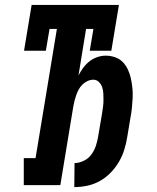

<svg xmlns="http://www.w3.org/2000/svg" viewBox="-20 -755 640 783"><path d="M283 8 284 -90Q302 -90 321 -99Q340 -108 352 -124Q364 -140 370.5 -159Q377 -178 380 -197L396 -291Q398 -305 400 -318.5Q402 -332 402 -345.5Q402 -359 401.5 -372.5Q401 -386 397 -398.5Q393 -411 383.5 -420.5Q374 -430 361 -430Q349 -430 337 -424.5Q325 -419 316 -410Q307 -401 301 -390Q295 -379 291 -367.5Q287 -356 284 -344.5Q281 -333 279 -321L226 0H77V-110H125L212 -637H182L167 -548H78L109 -735H465L434 -548H346L361 -637H331L300 -447Q308 -463 319 -478Q330 -493 344.5 -504.5Q359 -516 376.5 -522Q394 -528 411 -528Q431 -528 449.5 -521.5Q468 -515 481 -501.5Q494 -488 502 -470.5Q510 -453 514 -434Q518 -415 520 -395.5Q522 -376 521 -356Q520 -336 518 -315.5Q516 -295 512 -275L499 -197Q495 -171 487 -145Q479 -119 465 -95Q451 -71 431 -50.5Q411 -30 386.5 -16.5Q362 -3 335.5 2.5Q309 8 283 8Z"/></svg>

Font: Iosevka HT Extrabold Extended
Style: Italic
Weight: 800
Width: 7
Italic angle: -9°
Monospace: yes
Designer: Belleve Invis
Foundry: Belleve Invis
Version: Version 32.3.0; ttfautohint (v1.8.4)